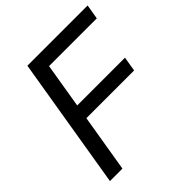

<svg xmlns="http://www.w3.org/2000/svg" viewBox="-197 -863 998 998"><g transform="rotate(-45 302.0 -364.0)"><path d="M40.5 0 161.1 -727.5H604L590.3 -646.5H239.3L198.2 -398.4H549.3L536.1 -317.9H185.1L132.3 0Z"/></g></svg>

Font: Inter 17pt
Style: Italic
Weight: 400
Italic angle: -9.3988°
Version: Version 4.001;git-66647c0bb